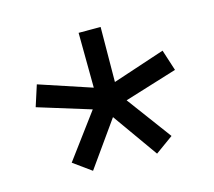

<svg xmlns="http://www.w3.org/2000/svg" viewBox="-70 -840 653 585"><g transform="rotate(-15 257.0 -547.5)"><path d="M156 -338.6 99.6 -379.3 203.6 -519.6 37.3 -571 58.7 -637.4 223.7 -582.7 222.3 -756H291.7L290.4 -582.7L455.3 -637.4L476.7 -571L310.4 -519.6L414.4 -379.3L358 -338.6L257 -480.9Z"/></g></svg>

Font: M PLUS 1 Thin
Style: Regular
Weight: 100
Designer: Coji Morishita
Foundry: UNDERFOREST DESIGN
Version: Version 1.001